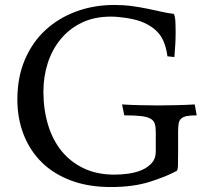

<svg xmlns="http://www.w3.org/2000/svg" viewBox="-20 -742 848 774"><path d="M427 -675Q360 -675 309.5 -650.5Q259 -626 224.5 -584Q190 -542 172.5 -487.5Q155 -433 155 -373Q155 -301 173.5 -239.5Q192 -178 228 -133.5Q264 -89 317.5 -63.5Q371 -38 441 -38Q468 -38 497.5 -42Q527 -46 551.5 -56.5Q576 -67 592 -85Q608 -103 608 -131V-209Q608 -230 604 -243Q600 -256 587 -263.5Q574 -271 549 -274Q524 -277 481 -277L472 -321Q504 -319 543.5 -318Q583 -317 617 -317Q648 -317 690 -318Q732 -319 765 -321L773 -277Q747 -277 732.5 -274Q718 -271 710 -263.5Q702 -256 700 -243Q698 -230 698 -209V-130Q698 -100 697.5 -77.5Q697 -55 692 -53Q650 -30 583.5 -9Q517 12 427 12Q337 12 267 -14Q197 -40 149 -87Q101 -134 75.5 -199Q50 -264 50 -341Q50 -431 80.5 -502Q111 -573 164 -621.5Q217 -670 288 -696Q359 -722 441 -722Q479 -722 512 -717.5Q545 -713 574 -707Q603 -701 629.5 -695Q656 -689 681 -686Q686 -675 687 -656Q688 -637 688 -608Q688 -584 686.5 -560.5Q685 -537 683 -512L655 -515Q647 -574 621.5 -605.5Q596 -637 549 -655Q525 -664 490 -669.5Q455 -675 427 -675Z"/></svg>

Font: Lusitana
Style: Regular
Weight: 400
Designer: Ana Paula Megda
Foundry: Ana Paula Megda
Version: Version 1.000; ttfautohint (v1.1) -l 8 -r 50 -G 200 -x 14 -D